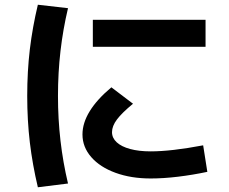

<svg xmlns="http://www.w3.org/2000/svg" viewBox="-20 -763 978 819"><path d="M331.8 -189.5Q331.8 -238.5 362.9 -288.9Q393.9 -339.3 455.1 -390.5L547.4 -320.5Q499.9 -281.5 478.9 -253.4Q457.8 -225.3 457.8 -199.3Q457.8 -174.4 478 -155.9Q498.2 -137.4 535.2 -127.4Q572.3 -117.3 622.7 -117.3Q710.4 -117.3 846.6 -143.1L864.4 -30Q801.4 -16.7 739.2 -9.2Q677 -1.7 622.7 -1.7Q538.9 -1.7 472.7 -25.9Q406.6 -50 369.2 -92.9Q331.8 -135.8 331.8 -189.5ZM376 -678.4H856.8V-563.4H376ZM96.1 -353.5Q96.1 -458.6 107.3 -552.8Q118.6 -647 141.5 -742.8L270.1 -728.1Q248.7 -637.8 238 -545.2Q227.3 -452.7 227.3 -353.5Q227.3 -255.4 238 -162.9Q248.7 -70.3 270.1 19.8L141.5 35.8Q118.6 -60.6 107.3 -155.1Q96.1 -249.6 96.1 -353.5Z"/></svg>

Font: WEMIX Pretendard Variable
Style: Regular
Weight: 400
Designer: Base glyphs from Inter by Rasmus Andersson; Hangeul glyphs from Noto Sans CJK(Source Han Sans) by Jang Soo-young and Kan
Foundry: Kil Hyung-jin
Version: Version 1.000;Glyphs 3.2 (3208)